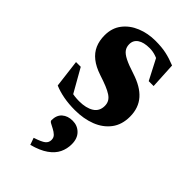

<svg xmlns="http://www.w3.org/2000/svg" viewBox="-222 -520 846 846"><g transform="rotate(45 201.0 -97.0)"><path d="M214.5 -454.5Q254 -454.5 282.5 -448.2Q311 -442 343 -429L349.5 -307.5H319L256 -429L297 -387.5Q277.5 -400.5 258.2 -407Q239 -413.5 219.5 -413.5Q182.5 -413.5 162.8 -400Q143 -386.5 143 -362Q143 -344.5 152 -331.8Q161 -319 183.8 -307.5Q206.5 -296 247.5 -283Q278.5 -273 301.5 -259.5Q324.5 -246 340 -228.5Q355.5 -211 363.5 -188.5Q371.5 -166 371.5 -138.5Q371.5 -88.5 346 -54.8Q320.5 -21 277 -4Q233.5 13 178.5 13Q141 13 108.5 7Q76 1 49 -10.5L33 -140.5H62.5L138 -7.5L73 -47.5Q90.5 -40 105.8 -35.8Q121 -31.5 135.8 -29.8Q150.5 -28 164.5 -28Q207.5 -28 233.5 -44.2Q259.5 -60.5 259.5 -93.5Q259.5 -108.5 253.2 -119.8Q247 -131 233.5 -140Q220 -149 199.2 -157.5Q178.5 -166 149 -175.5Q110 -188.5 85.8 -207.8Q61.5 -227 50 -253.2Q38.5 -279.5 38.5 -313Q38.5 -358.5 62.8 -390Q87 -421.5 127.2 -438Q167.5 -454.5 214.5 -454.5ZM137 227.5Q175 215 187.2 204.8Q199.5 194.5 199.5 178.5Q199.5 164 190 155Q180.5 146 168.2 139.8Q156 133.5 146.8 128.5Q137.5 123.5 137.5 117.5Q137.5 85.5 156.5 69Q175.5 52.5 205.5 52.5Q235.5 52.5 255.8 72.8Q276 93 276 128.5Q276 157.5 264 182.5Q252 207.5 224.2 227.2Q196.5 247 148.5 260Z"/></g></svg>

Font: Newsreader 24pt
Style: Bold
Weight: 700
Designer: Hugues Gentile
Foundry: Production Type
Version: Version 1.003